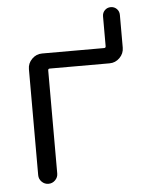

<svg xmlns="http://www.w3.org/2000/svg" viewBox="-50 -744 606 765"><g transform="rotate(-5 252.5 -362.0)"><path d="M455.1 -537.1Q455.1 -513.7 438 -496.6Q420.9 -479.5 397.5 -479.5H158.2Q151.4 -479.5 151.4 -472.7V-60.5Q151.4 -44.9 140.1 -33.7Q128.9 -22.5 113.3 -22.5Q97.7 -22.5 86.4 -33.7Q75.2 -44.9 75.2 -60.5V-484.4Q75.2 -507.8 92.3 -524.9Q109.4 -542 132.8 -542H380.9Q387.7 -542 387.7 -548.8V-668Q387.7 -682.6 397.5 -692.4Q407.2 -702.1 421.4 -702.1Q435.5 -702.1 445.3 -692.4Q455.1 -682.6 455.1 -668Z"/></g></svg>

Font: Gen Jyuu Gothic Normal
Style: Regular
Weight: 300
Designer: [Source Han Sans]
Ryoko NISHIZUKA  (kana & ideographs); Paul D. Hunt (Latin, Greek & Cyrillic); Wenlong ZHANG  (bopomofo
Version: Version 1.002.20150607